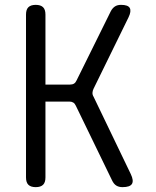

<svg xmlns="http://www.w3.org/2000/svg" viewBox="-20 -760 640 790"><path d="M127 10Q107 10 97 0.5Q87 -9 87 -30V-700Q87 -721 97 -730.5Q107 -740 127 -740Q147 -740 157 -730.5Q167 -721 167 -700V-412H268Q278 -412 284.5 -416Q291 -420 295 -429L436 -714Q443 -727 453 -733.5Q463 -740 478 -740Q507 -740 514 -727Q521 -714 509 -689L365 -395Q361 -387 360.5 -378.5Q360 -370 365 -362L518 -44Q531 -17 523 -3.5Q515 10 484 10Q469 10 458.5 3.5Q448 -3 441 -18L292 -325Q288 -334 281.5 -338Q275 -342 266 -342H167V-30Q167 -9 157 0.5Q147 10 127 10Z"/></svg>

Font: Maple Mono Normal NL Light
Style: Regular
Weight: 300
Monospace: yes
Designer: subframe7536
Version: Version 7.000